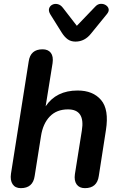

<svg xmlns="http://www.w3.org/2000/svg" viewBox="-20 -969 625 997"><path d="M88 8Q59 8 45.5 -12.5Q32 -33 37 -67L129 -650Q138 -713 201 -713Q230 -713 244 -694.5Q258 -676 253 -641L217 -417Q272 -499 383 -499Q463 -499 505 -449.5Q547 -400 530 -293L493 -55Q484 8 421 8Q392 8 378 -11.5Q364 -31 369 -65L405 -291Q423 -401 333 -401Q274 -401 238.5 -364Q203 -327 193 -263L160 -55Q151 8 88 8ZM372 -753Q348 -753 331.5 -765Q315 -777 301 -799L241 -895Q231 -912 235 -925Q239 -938 251.5 -944.5Q264 -951 279.5 -947.5Q295 -944 307 -928L379 -835L475 -935Q487 -948 502 -949Q517 -950 529 -942.5Q541 -935 544 -923Q547 -911 536 -897L453 -795Q420 -753 372 -753Z"/></svg>

Font: Nunito
Style: Bold Italic
Weight: 700
Italic angle: -9°
Designer: Vernon Adams
Foundry: Vernon Adams
Version: Version 3.601; ttfautohint (v1.8.2.53-6de2)